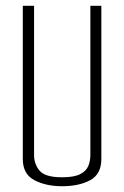

<svg xmlns="http://www.w3.org/2000/svg" viewBox="-20 -640 430 665"><path d="M195 5Q139 5 99 -16Q59 -37 59 -89V-620H98V-103Q98 -72 117 -49Q136 -26 195 -26Q237 -26 258 -37Q279 -48 286 -65.5Q293 -83 293 -103V-620H331V-89Q331 -37 292.5 -16Q254 5 195 5Z"/></svg>

Font: Smooch Sans Light
Style: Regular
Weight: 300
Designer: Robert E. Leuschke
Foundry: Robert E. Leuschke
Version: Version 1.010; ttfautohint (v1.8.3)